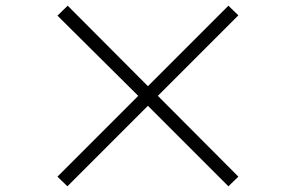

<svg xmlns="http://www.w3.org/2000/svg" viewBox="-20 -711 1040 675"><path d="M217 -56 182 -90 324 -232 466 -374 182 -656 218 -691 500 -408 783 -691 818 -657 535 -374 818 -90 783 -56 500 -339Z"/></svg>

Font: GenSekiGothic TW L
Style: Regular
Weight: 300
Version: Version 1.501;PS 1;hotconv 16.6.51;makeotf.lib2.5.65220